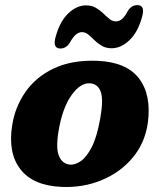

<svg xmlns="http://www.w3.org/2000/svg" viewBox="-20 -717 624 750"><path d="M359.5 -479.5Q473.5 -475 522.8 -410.8Q572 -346.5 557.5 -237.5Q546.5 -158.5 498 -100.8Q449.5 -43 376.5 -13Q303.5 17 219 13Q109.5 8 60 -55.5Q10.5 -119 27.5 -227Q38.5 -298.5 79 -357.2Q119.5 -416 189.8 -449.5Q260 -483 359.5 -479.5ZM252.5 -74Q273 -72 295.8 -87.8Q318.5 -103.5 338.8 -143.2Q359 -183 371.5 -254Q384.5 -327 373.8 -357.8Q363 -388.5 333 -391.5Q294.5 -395 259 -344.8Q223.5 -294.5 208.5 -204Q197.5 -136 210.8 -106.5Q224 -77 252.5 -74ZM416 -528.5Q394 -528.5 377.8 -538Q361.5 -547.5 349 -560Q336.5 -572.5 325 -582Q313.5 -591.5 300 -591.5Q275 -591.5 253 -550.5Q238.5 -527.5 216 -527.5Q185 -527.5 197 -572Q213.5 -633 246.5 -664.5Q279.5 -696 316 -696Q338.5 -696 354.5 -686.5Q370.5 -677 383.2 -664.8Q396 -652.5 407.5 -643Q419 -633.5 432.5 -633.5Q447 -633.5 458 -643.8Q469 -654 479.5 -674.5Q493.5 -697 516.5 -697Q547.5 -697 535.5 -653Q519 -591.5 485.8 -560Q452.5 -528.5 416 -528.5Z"/></svg>

Font: Fraunces 9pt SuperSoft
Style: Bold Italic
Weight: 700
Italic angle: -16°
Version: Version 1.000;[b76b70a41]